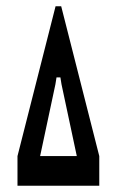

<svg xmlns="http://www.w3.org/2000/svg" viewBox="-20 -595 374 615"><path d="M36 0H298V-95L176 -575H158L36 -95ZM108.5 -95 157.5 -325 161 -347H173.5L177 -325L226 -95Z"/></svg>

Font: League Gothic Condensed
Style: Regular
Weight: 400
Width: 3
Designer: The League of Moveable Type
Version: Version 1.600; ttfautohint (v1.8.3)